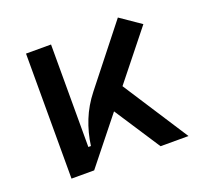

<svg xmlns="http://www.w3.org/2000/svg" viewBox="-98 -637 782 747"><g transform="rotate(-20 293.0 -263.5)"><path d="M170.9 0 152.3 -93.3H191.4Q198.7 -147 218.3 -195.8Q237.8 -244.6 272.5 -288.6L460.9 -527.3L545.4 -469.2ZM77.1 0V-517.6H180.7V-52.2L170.9 0ZM445.8 0 296.4 -228.5 369.1 -296.9 561.5 0Z"/></g></svg>

Font: Cascadia Code
Style: Regular
Weight: 400
Monospace: yes
Designer: Aaron Bell
Foundry: Saja Typeworks
Version: Version 2106.017